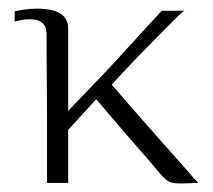

<svg xmlns="http://www.w3.org/2000/svg" viewBox="-20 -424 493 445"><path d="M89 0Q89 -27 89 -66Q89 -105 89 -148Q89 -191 88.5 -231Q88 -271 88 -301.5Q88 -332 88 -344Q88 -362 79 -370Q70 -378 57.5 -379Q45 -380 33 -378Q21 -376 14 -374Q14 -374 14 -378Q14 -382 14 -386Q14 -390 14 -393.5Q14 -397 14 -398Q19 -399 34 -401.5Q49 -404 66 -404Q83 -404 100 -400.5Q117 -397 127.5 -386.5Q138 -376 138 -356Q138 -319 138 -301.5Q138 -284 138 -273.5Q138 -263 138 -253Q138 -243 138 -224Q138 -205 138 -167Q145 -174 159.5 -189.5Q174 -205 195.5 -227Q217 -249 242.5 -276.5Q268 -304 296.5 -335.5Q325 -367 355 -399Q357 -399 362.5 -399Q368 -399 374.5 -399Q381 -399 387 -399Q393 -399 399 -399Q405 -399 407 -399Q401 -395 392.5 -386.5Q384 -378 376 -370Q337 -331 302 -295Q267 -259 239 -228Q255 -209 282.5 -177.5Q310 -146 340 -112Q370 -78 395.5 -49.5Q421 -21 431 -9Q433 -7 435 -5Q437 -3 438.5 -1.5Q440 0 440 0Q440 0 435 0Q430 0 422.5 0.5Q415 1 407.5 1Q400 1 394 1Q381 1 373 -2.5Q365 -6 355 -17Q330 -47 304 -76.5Q278 -106 252.5 -136Q227 -166 203 -194L138 -123Q138 -92 138 -62Q138 -32 138 0Q136 0 131.5 0Q127 0 120.5 0Q114 0 107.5 0Q101 0 96 0Q91 0 89 0Z"/></svg>

Font: Genos Thin Light
Style: Regular
Weight: 300
Version: Version 1.010